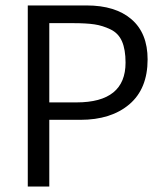

<svg xmlns="http://www.w3.org/2000/svg" viewBox="-20 -685 605 705"><path d="M161 -245V0H82V-665H298Q404 -665 463 -614Q522 -563 522 -467Q522 -359 455 -302Q388 -245 275 -245ZM161 -309H261Q441 -309 441 -455Q441 -503 428 -533Q415 -563 386 -577Q357 -591 327 -595.5Q297 -600 248 -600H161Z"/></svg>

Font: BreeCF
Style: Light
Weight: 300
Designer: Veronika Burian, Jos Scaglione
Foundry: TypeTogether
Version: Version 0.0.2